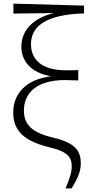

<svg xmlns="http://www.w3.org/2000/svg" viewBox="-20 -820 509 1060"><path d="M342 220H375C409 166 426 126 426 82C426 18 401 -30 278 -59C156 -87 112 -132 112 -210C112 -306 182 -378 339 -378C356 -378 384 -377 412 -376V-433C390 -432 358 -432 342 -432C210 -432 151 -492 151 -576C151 -674 232 -740 444 -746V-789L54 -800V-745L277 -748C168 -721 98 -657 98 -562C98 -483 151 -417 263 -399C118 -382 53 -297 53 -199C53 -98 112 -41 256 -6C362 19 376 55 376 99C376 132 363 170 342 220Z"/></svg>

Font: Noto Serif CJK SC ExtraLight
Style: Regular
Weight: 200
Designer: Ryoko NISHIZUKA 西塚涼子 (kana & ideographs); Frank Grießhammer (Latin, Greek & Cyrillic); Wenlong ZHANG 张文龙 (bopomofo); San
Foundry: Adobe
Version: Version 2.001;hotconv 1.1.0;makeotfexe 2.6.0